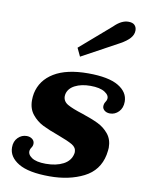

<svg xmlns="http://www.w3.org/2000/svg" viewBox="-85 -801 651 870"><g transform="rotate(10 240.5 -366.0)"><path d="M228 -586 370 -709Q403 -742 435 -742Q455 -742 464 -732.5Q473 -723 473 -708Q473 -689 458.5 -672.5Q444 -656 415 -640L246 -548ZM14 -90Q14 -118 31 -135Q48 -152 71 -152Q86 -152 96.5 -144Q107 -136 107 -123Q107 -113 101.5 -105Q96 -97 95 -91Q91 -72 112 -57.5Q133 -43 177 -43Q225 -43 257.5 -60Q290 -77 297 -110Q298 -113 298 -118Q298 -139 277.5 -151Q257 -163 211 -180Q166 -196 137 -210.5Q108 -225 87 -251Q66 -277 66 -316Q66 -332 69 -348Q82 -410 139.5 -445Q197 -480 296 -480Q390 -480 435.5 -453Q481 -426 481 -382Q481 -353 464 -335.5Q447 -318 424 -318Q407 -318 396.5 -328Q386 -338 390 -354Q391 -360 395.5 -366.5Q400 -373 401 -379Q405 -397 382.5 -411.5Q360 -426 316 -426Q274 -426 245 -411Q216 -396 210 -369Q209 -366 209 -360Q209 -336 231.5 -323Q254 -310 302 -295Q347 -280 376 -266Q405 -252 425.5 -227Q446 -202 446 -164Q446 -155 442 -131Q427 -57 360.5 -23.5Q294 10 204 10Q107 10 60.5 -18Q14 -46 14 -90Z"/></g></svg>

Font: Taviraj SemiBold
Style: Italic
Weight: 600
Italic angle: -12°
Designer: Katatrad Team
Foundry: CadsonDemak
Version: Version 1.001